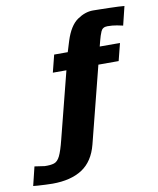

<svg xmlns="http://www.w3.org/2000/svg" viewBox="-218 -696 743 905"><g transform="rotate(-10 153.5 -243.5)"><path d="M-40 142Q-53 142 -73 141Q-93 140 -110 139Q-127 138 -132 137L-110 47L-62 54Q-34 55 -17 49.5Q0 44 11.5 20.5Q23 -3 36 -55L117 -373H52L73 -456H138L154 -508Q176 -577 213.5 -603Q251 -629 289 -629Q299 -629 320.5 -628.5Q342 -628 366 -627.5Q390 -627 410.5 -626Q431 -625 439 -624L417 -534Q410 -536 388.5 -540Q367 -544 343 -544Q320 -544 312 -525.5Q304 -507 298 -483L291 -456H388L367 -373H270L177 -7Q157 71 102.5 106.5Q48 142 -40 142Z"/></g></svg>

Font: Alumni Sans Black
Style: Italic
Weight: 900
Italic angle: -8°
Version: Version 1.016